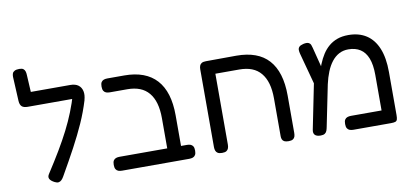

<svg xmlns="http://www.w3.org/2000/svg" viewBox="-70 -971 2619 1217"><g transform="rotate(-10 1240.0 -362.5)"><path d="M197 7.5Q172.8 -4.5 165.6 -18.9Q158.5 -33.2 170.8 -50.8Q217 -122 253.5 -183.2Q290 -244.5 318.4 -300.4Q346.8 -356.2 368.6 -411.2Q390.5 -466.2 407.2 -524L473.5 -473Q450.8 -398.2 419.9 -329.1Q389 -260 348.8 -184.9Q308.5 -109.8 255.2 -17Q248.5 -5.2 240.4 2.9Q232.2 11 221.8 12.9Q211.2 14.8 197 7.5ZM472 -469.5 410.8 -492H110.8Q85.5 -492 73.5 -502.9Q61.5 -513.8 60 -538.8L52.2 -695.2Q52 -707.8 55.5 -717.1Q59 -726.5 69.8 -732.1Q80.5 -737.8 100 -737.8Q117.5 -737.8 125.6 -731.6Q133.8 -725.5 137.1 -715Q140.5 -704.5 140.8 -690.8L146.8 -581.5H400.5Q433 -581.5 451.9 -567.5Q470.8 -553.5 476.4 -528.4Q482 -503.2 472 -469.5Z M981 10.5Q963.2 10.5 953.5 5.5Q943.8 0.5 940 -8.6Q936.2 -17.8 936.2 -28.2V-273.5Q936.2 -328 924.6 -368.8Q913 -409.5 889.8 -437.2Q866.5 -465 832.1 -478.5Q797.8 -492 751.2 -492H639.8Q626.5 -492 616.2 -495.6Q606 -499.2 600 -509Q594 -518.8 594 -536.8Q594 -555.8 600 -565Q606 -574.2 616.1 -577.9Q626.2 -581.5 638.8 -581.5H748.2Q817 -581.5 868.8 -562.1Q920.5 -542.8 955.2 -504.5Q990 -466.2 1007.5 -409.1Q1025 -352 1025 -276.2V-35.2Q1025 -22 1021.8 -11.8Q1018.5 -1.5 1008.9 4.5Q999.2 10.5 981 10.5ZM629.8 10.5Q616.5 10.5 606.2 6.9Q596 3.2 590 -6.5Q584 -16.2 584 -34.2Q584 -53.2 590 -62.5Q596 -71.8 606.2 -75.4Q616.5 -79 628.8 -79H1063Q1076.2 -79 1086 -75.4Q1095.8 -71.8 1101.8 -62.5Q1107.8 -53.2 1107.8 -34.2Q1107.8 -16.2 1101.8 -6.5Q1095.8 3.2 1085.6 6.9Q1075.5 10.5 1062 10.5Z M1274 9.8Q1255.8 9.8 1246.1 3.8Q1236.5 -2.2 1232.9 -12.4Q1229.2 -22.5 1229.2 -35V-536.8Q1229.2 -549 1232.9 -559Q1236.5 -569 1246.1 -574.8Q1255.8 -580.5 1274 -580.5L1469.5 -581.5Q1538.2 -581.5 1590 -562.6Q1641.8 -543.8 1676.4 -505.5Q1711 -467.2 1728.5 -410Q1746 -352.8 1746 -276.2V-36Q1746 -22.8 1742.8 -12.5Q1739.5 -2.2 1730 3.8Q1720.5 9.8 1702.2 9.8Q1684.2 9.8 1674.6 4.8Q1665 -0.2 1661.2 -9.4Q1657.5 -18.5 1657.5 -29V-273.5Q1657.5 -328 1645.9 -368.8Q1634.2 -409.5 1611 -437.2Q1587.8 -465 1553.4 -478.5Q1519 -492 1472.5 -492H1318.8V-36Q1318.8 -22.5 1315.1 -12.4Q1311.5 -2.2 1302.2 3.8Q1293 9.8 1274 9.8Z M2404.2 -311.5V-35Q2404.2 -16 2401.1 -6.2Q2398 3.5 2388.8 6.6Q2379.5 9.8 2360.5 9.8H2118Q2105.8 9.8 2095.5 6.1Q2085.2 2.5 2079.2 -7.1Q2073.2 -16.8 2073.2 -35Q2073.2 -54 2079.2 -63.2Q2085.2 -72.5 2095.5 -76.1Q2105.8 -79.8 2119 -79.8H2315.8V-308.5Q2315.8 -374.2 2299.5 -415.9Q2283.2 -457.5 2251.8 -477.6Q2220.2 -497.8 2175.2 -497.8Q2141.5 -497.8 2114.9 -483.5Q2088.2 -469.2 2067.9 -443.1Q2047.5 -417 2033 -381.2Q2018.5 -345.5 2009 -302.5L1955.2 -37.8Q1952.8 -24.8 1948.9 -13.9Q1945 -3 1935.6 3.4Q1926.2 9.8 1908.8 9.8Q1882.5 9.8 1871.6 -1.8Q1860.8 -13.2 1865.2 -35.2L1936 -386.5L1967.8 -365.8Q1978.2 -402.8 1991.9 -436.1Q2005.5 -469.5 2023.1 -497Q2040.8 -524.5 2064.6 -544.6Q2088.5 -564.8 2119.4 -576Q2150.2 -587.2 2191 -587.2Q2258.5 -587.2 2306.1 -556.4Q2353.8 -525.5 2379 -464.4Q2404.2 -403.2 2404.2 -311.5ZM1934 -284.2 1869.5 -523.2Q1866 -536.5 1865.8 -547.9Q1865.5 -559.2 1873.1 -567.8Q1880.8 -576.2 1900.2 -581Q1923.2 -586.2 1934.2 -581Q1945.2 -575.8 1949.2 -565.5Q1953.2 -555.2 1955.2 -546.2L2002 -362.5Z"/></g></svg>

Font: Fredoka Light
Style: Regular
Weight: 300
Designer: Ben Nathan
Foundry: Milena B. Brandão, Ben Nathan
Version: Version 2.001